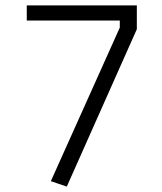

<svg xmlns="http://www.w3.org/2000/svg" viewBox="-20 -680 600 710"><path d="M79 -604V-660H486V-572L227 10L168 -10L423 -578V-604Z"/></svg>

Font: Titillium Web Light
Style: Regular
Weight: 300
Version: Version 1.002;PS 57.000;hotconv 1.0.70;makeotf.lib2.5.55311